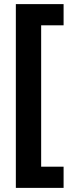

<svg xmlns="http://www.w3.org/2000/svg" viewBox="-20 -748 352 933"><path d="M289 165H57V-728H289V-625H180V62H289Z"/></svg>

Font: Noto Sans Lao Condensed
Style: Bold
Weight: 700
Width: 3
Designer: Monotype Design Team
Foundry: Monotype Imaging Inc.
Version: Version 2.003; ttfautohint (v1.8.4.7-5d5b)